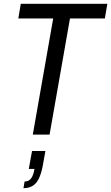

<svg xmlns="http://www.w3.org/2000/svg" viewBox="-20 -706 583 1007"><path d="M152 0 259 -609H76L89 -686H543L530 -609H347L240 0ZM103 281 109 246Q131 246 143 230Q155 214 161 180H131L148 86H218L204 165Q196 206 183 232Q170 258 150 269.5Q130 281 103 281Z"/></svg>

Font: Archivo Condensed
Style: Italic
Weight: 400
Width: 3
Italic angle: -10°
Designer: Hector Gatti
Foundry: Omnibus-Type
Version: Version 2.001